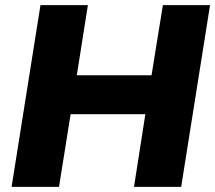

<svg xmlns="http://www.w3.org/2000/svg" viewBox="-20 -725 835 745"><path d="M25 0 137 -705H321L278 -433H568L612 -705H795L683 0H500L544 -282H254L209 0Z"/></svg>

Font: Nunito Sans 12pt Black
Style: Italic
Weight: 900
Italic angle: -9°
Designer: Vernon Adams
Foundry: Vernon Adams
Version: Version 3.101;gftools[0.9.27]